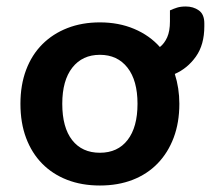

<svg xmlns="http://www.w3.org/2000/svg" viewBox="-20 -557 658 592"><path d="M288 15Q232 15 187 -2.5Q142 -20 110 -52.5Q78 -85 60.5 -131.5Q43 -178 43 -237Q43 -295 60.5 -341.5Q78 -388 110.5 -420.5Q143 -453 188 -470.5Q233 -488 288 -488Q346 -488 393.5 -468Q441 -448 473 -412Q487 -423 495.5 -442Q504 -461 504 -491V-525Q515 -530 526 -533.5Q537 -537 553 -537Q576 -537 593 -525Q610 -513 610 -485V-476Q610 -419 584 -382.5Q558 -346 519 -329Q533 -285 533 -237Q533 -179 515.5 -132.5Q498 -86 466 -53Q434 -20 389 -2.5Q344 15 288 15ZM172 -237Q172 -164 202.5 -125Q233 -86 288 -86Q343 -86 373.5 -125.5Q404 -165 404 -237Q404 -309 373 -348.5Q342 -388 288 -388Q234 -388 203 -348.5Q172 -309 172 -237Z"/></svg>

Font: Baloo 2 Latin SemiBold
Style: Regular
Weight: 400
Designer: Sarang Kulkarni and Ek Type
Foundry: Ek Type
Version: Version 1.001